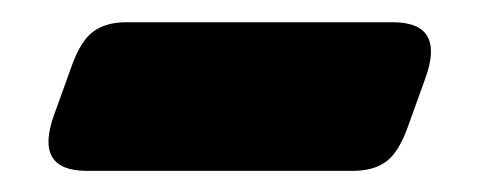

<svg xmlns="http://www.w3.org/2000/svg" viewBox="-20 -364 442 177"><path d="M342 -343.5Q391 -343.5 372 -291.5L356.5 -248.5Q348 -224 336.2 -215.2Q324.5 -206.5 305.5 -206.5H60Q11 -206.5 30 -258.5L45.5 -301.5Q54 -326 65.8 -334.8Q77.5 -343.5 96.5 -343.5Z"/></svg>

Font: Fraunces 9pt SuperSoft Black
Style: Regular
Weight: 900
Version: Version 1.000;[b76b70a41]